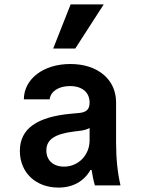

<svg xmlns="http://www.w3.org/2000/svg" viewBox="-20 -840 640 870"><path d="M386 -375C386 -345 372 -331 338 -328L305 -325C146 -311 70 -256 70 -156C70 -58 142 10 245 10C311 10 361 -19 390 -70H395C399 -44 404 -20 410 0H526C513 -55 506 -120 506 -193V-376C506 -480 423 -550 299 -550C177 -550 89 -483 88 -390H205C209 -426 246 -450 297 -450C353 -450 386 -421 386 -375ZM270 -85C221 -85 190 -114 190 -158C190 -207 227 -233 315 -244L347 -248C362 -250 375 -254 386 -260V-204C386 -137 335 -85 270 -85ZM450 -820H300L221 -620H321Z"/></svg>

Font: CommitMono
Style: Bold
Weight: 700
Monospace: yes
Designer: Eigil Nikolajsen
Foundry: Eigil Nikolajsen
Version: Version 1.143